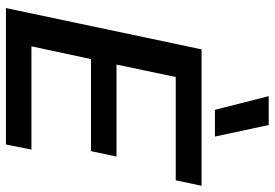

<svg xmlns="http://www.w3.org/2000/svg" viewBox="-156 -748 905 632"><g transform="rotate(90 296.0 -432.5)"><path d="M342 -688 297 -865H392L430 -688ZM7 0 143 -644H592L574 -559H234L193 -364H496L478 -280H175L133 -84H473L456 0Z"/></g></svg>

Font: Kanit
Style: Italic
Weight: 400
Italic angle: -12°
Designer: Katatrad Team
Foundry: CadsonDemak
Version: Version 2.000; ttfautohint (v1.8.3)